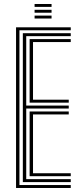

<svg xmlns="http://www.w3.org/2000/svg" viewBox="-20 -936 400 956"><path d="M59.9 0V-800H332.3V-785.3H76.8V-14.7H332.3V0ZM127.5 -58.7V-380.9H322.3V-366.2H144.4V-73.4H332.3V-58.7ZM93.7 -29.3V-770.7H332.3V-756H110.6V-410.3H322.3V-395.6H110.6V-44H332.3V-29.3ZM127.5 -424.9V-741.3H332.3V-726.6H144.4V-439.6H322.3V-424.9ZM152.2 -901.7V-916.1H236.7V-901.7ZM152.2 -843.8V-858.3H236.7V-843.8ZM152.2 -872.7V-887.2H236.7V-872.7Z"/></svg>

Font: Big Shoulders Inline Text SC Thin
Style: Regular
Weight: 100
Designer: Patric King
Foundry: XO Type Co
Version: Version 2.002